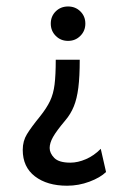

<svg xmlns="http://www.w3.org/2000/svg" viewBox="-20 -427 429 602"><path d="M190.4 155.3Q127.9 155.3 89.6 126Q51.3 96.7 51.3 43Q51.3 15.1 64.5 -6.3Q77.6 -27.8 105.5 -62Q126.5 -88.4 137 -110.6Q147.5 -132.8 151.1 -162.1Q154.8 -191.4 154.8 -239.7H230Q230 -186.5 225.6 -151.9Q221.2 -117.2 211.4 -93.3Q201.7 -69.3 184.6 -49.3Q156.7 -16.1 146.2 2.7Q135.7 21.5 135.7 37.1Q135.7 53.2 150.1 68.1Q164.6 83 200.7 83Q224.1 83 249.5 72Q274.9 61 295.9 39.6L312.5 112.3Q294.4 129.9 260.5 142.6Q226.6 155.3 190.4 155.3ZM193.4 -298.8Q170.4 -298.8 154.8 -314.5Q139.2 -330.1 139.2 -353Q139.2 -376 154.8 -391.4Q170.4 -406.7 193.4 -406.7Q216.3 -406.7 231.9 -391.4Q247.6 -376 247.6 -353Q247.6 -330.1 231.9 -314.5Q216.3 -298.8 193.4 -298.8Z"/></svg>

Font: Harmattan Medium
Style: Regular
Weight: 500
Designer: George W. Nuss III and SIL International
Foundry: SIL International
Version: Version 4.000